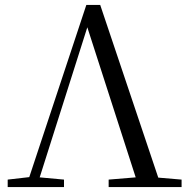

<svg xmlns="http://www.w3.org/2000/svg" viewBox="-20 -754 758 774"><path d="M418 0H712V-30L618 -38L384 -734H328L98 -40L11 -30V0H238V-30L140 -39L332 -644L527 -39L418 -30Z"/></svg>

Font: Noto Serif CJK TC
Style: Regular
Weight: 400
Designer: Ryoko NISHIZUKA 西塚涼子 (kana & ideographs); Frank Grießhammer (Latin, Greek & Cyrillic); Wenlong ZHANG 张文龙 (bopomofo); San
Foundry: Adobe
Version: Version 2.001;hotconv 1.1.0;makeotfexe 2.6.0